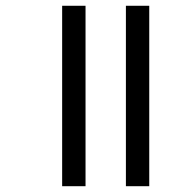

<svg xmlns="http://www.w3.org/2000/svg" viewBox="-20 -642 639 662"><path d="M414.1 0V-622.1H494.6V0ZM194.3 0V-622.1H274.9V0Z"/></svg>

Font: Noto Sans Syloti Nagri
Style: Regular
Weight: 400
Designer: Monotype Design Team
Foundry: Monotype Imaging Inc.
Version: Version 1.04 uh